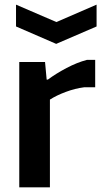

<svg xmlns="http://www.w3.org/2000/svg" viewBox="-20 -807 442 827"><path d="M49 -787 223 -712 396 -787V-693L222 -618L49 -693ZM63 -540H174L181 -464H186Q221 -490 266.5 -514Q312 -538 354 -549H390V-431H342Q303 -426 263 -411Q223 -396 195 -378V0H63Z"/></svg>

Font: Encode Sans Narrow
Style: SemiBold
Weight: 600
Designer: Pablo Impallari, Andres Torresi
Foundry: Pablo Impallari, Andres Torresi
Version: Version 1.000; ttfautohint (v1.00) -l 8 -r 50 -G 200 -x 14 -